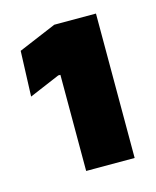

<svg xmlns="http://www.w3.org/2000/svg" viewBox="-65 -750 355 436"><g transform="rotate(-15 113.0 -532.0)"><path d="M200 -363H86V-589H81L9 -558.5L13 -665L102 -702.5H200Z"/></g></svg>

Font: Anek Malayalam Medium ExtraBold
Style: Regular
Weight: 800
Version: Version 1.003